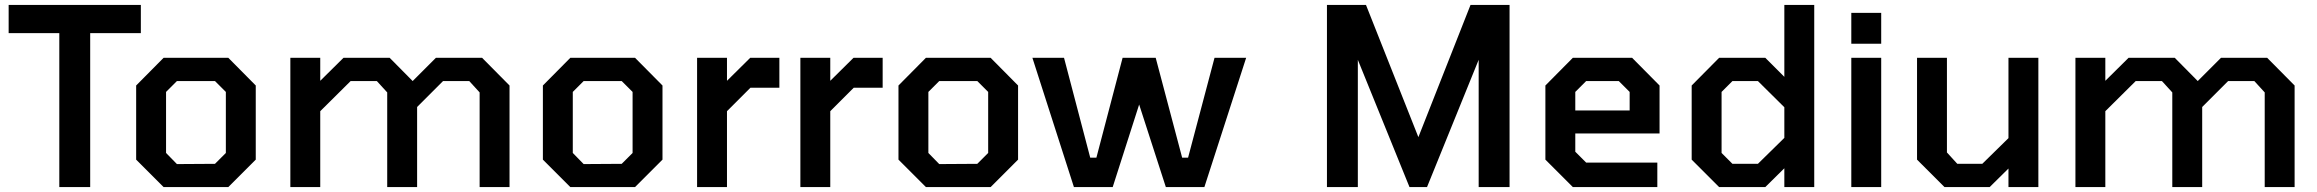

<svg xmlns="http://www.w3.org/2000/svg" viewBox="-20 -757 9376 777"><path d="M220 0V-623H15V-737H550V-623H345V0Z M642 0 531 -111V-411L642 -523H904L1015 -411V-111L904 0ZM696 -93 850 -94 894 -138V-385L850 -429H696L652 -385V-138Z M1155 0V-523H1276V-430L1370 -523H1557L1650 -429L1744 -523H1931L2042 -411V0H1921V-383L1879 -429H1773L1668 -324V0H1547V-383L1505 -429H1399L1276 -307V0Z M2288 0 2177 -111V-411L2288 -523H2550L2661 -411V-111L2550 0ZM2342 -93 2496 -94 2540 -138V-385L2496 -429H2342L2298 -385V-138Z M2801 0V-523H2922V-430L3016 -523H3134V-402H3017L2922 -307V0Z M3219 0V-523H3340V-430L3434 -523H3552V-402H3435L3340 -307V0Z M3727 0 3616 -111V-411L3727 -523H3989L4100 -411V-111L3989 0ZM3781 -93 3935 -94 3979 -138V-385L3935 -429H3781L3737 -385V-138Z M4326 0 4158 -523H4286L4392 -119H4417L4523 -523H4657L4764 -119H4788L4895 -523H5023L4854 0H4698L4590 -334L4483 0Z M5350 0V-737H5508L5720 -202L5931 -737H6089V0H5964V-515L5755 0H5684L5475 -515V0Z M6345 0 6234 -111V-411L6345 -523H6585L6696 -411V-217H6355V-143L6399 -99H6687V0ZM6355 -310H6575V-385L6531 -429H6399L6355 -385Z M6937 0 6826 -111V-411L6937 -523H7124L7201 -446V-737H7322V0H7201V-76L7124 0ZM7094 -94 7201 -199V-323L7094 -429H6991L6947 -385V-138L6991 -94Z M7472 -580V-705H7593V-580ZM7472 0V-523H7593V0Z M7849 0 7738 -111V-523H7859V-140L7901 -94H8002L8108 -198V-523H8229V0H8108V-75L8032 0Z M8379 0V-523H8500V-430L8594 -523H8781L8874 -429L8968 -523H9155L9266 -411V0H9145V-383L9103 -429H8997L8892 -324V0H8771V-383L8729 -429H8623L8500 -307V0Z"/></svg>

Font: Tomorrow Medium
Style: Regular
Weight: 500
Designer: Tony de Marco, Monica Rizzolli
Foundry: Just in Type
Version: Version 2.002